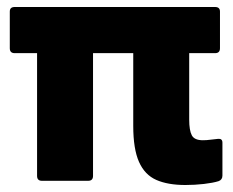

<svg xmlns="http://www.w3.org/2000/svg" viewBox="-20 -517 667 549"><path d="M510 12Q460 12 427 -2.5Q394 -17 377.5 -54Q361 -91 361 -157V-365H246V-14Q246 0 232 0H100Q86 0 86 -14V-365H22Q8 -365 8 -379V-484Q8 -497 22 -497H595Q609 -497 609 -484V-379Q609 -365 595 -365H521V-175Q521 -144 528.5 -130Q536 -116 560 -116Q571 -116 581.5 -117.5Q592 -119 604 -120Q616 -121 616 -109V-15Q616 -3 605 1Q589 6 563 9Q537 12 510 12Z"/></svg>

Font: Sofia Sans Black
Style: Regular
Weight: 900
Designer: Botio Nikoltchev, Ani Petrova
Foundry: lettersoup
Version: Version 4.100; ttfautohint (v1.8.3)